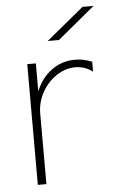

<svg xmlns="http://www.w3.org/2000/svg" viewBox="-49 -679 425 713"><g transform="rotate(-5 163.5 -322.0)"><path d="M63 -450H95V-346Q115 -395 153.5 -423Q192 -451 241 -451Q272 -451 304 -438V-401Q275 -423 239 -423Q203 -423 169.5 -401Q136 -379 115.5 -342Q95 -305 95 -263V0H63ZM286 -644H327L188 -529H146Z"/></g></svg>

Font: Poiret One
Style: Regular
Weight: 400
Designer: Denis Masharov (denis.masharov@gmail.com), Cyreal (Charset Expansion)
Foundry: Denis Masharov
Version: Version 1.101